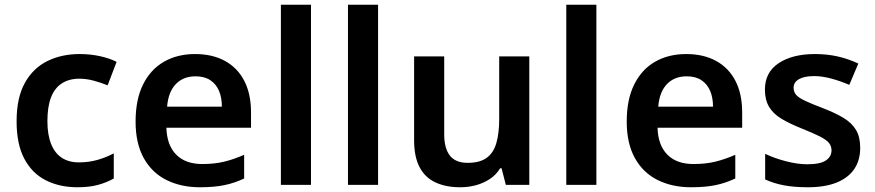

<svg xmlns="http://www.w3.org/2000/svg" viewBox="-20 -780 3692 810"><path d="M307 10Q231 10 173 -19.5Q115 -49 82.5 -110.5Q50 -172 50 -268Q50 -368 85 -430.5Q120 -493 180 -522.5Q240 -552 316 -552Q361 -552 402 -543Q443 -534 472 -519L434 -420Q407 -431 376 -439.5Q345 -448 315 -448Q271 -448 240.5 -428Q210 -408 195 -368.5Q180 -329 180 -269Q180 -212 195.5 -173Q211 -134 240.5 -114.5Q270 -95 312 -95Q355 -95 391.5 -105.5Q428 -116 460 -133V-27Q430 -10 393.5 0Q357 10 307 10Z M803 -552Q876 -552 929 -523Q982 -494 1010.5 -439Q1039 -384 1039 -306V-241H682Q684 -168 723 -128Q762 -88 834 -88Q885 -88 926 -98Q967 -108 1010 -127V-27Q970 -8 927 1Q884 10 823 10Q744 10 682.5 -20.5Q621 -51 586.5 -113Q552 -175 552 -267Q552 -360 583.5 -423.5Q615 -487 671.5 -519.5Q728 -552 803 -552ZM805 -458Q753 -458 721.5 -425Q690 -392 685 -330H916Q916 -368 904 -396.5Q892 -425 867.5 -441.5Q843 -458 805 -458Z M1292 0H1165V-760H1292Z M1575 0H1448V-760H1575Z M2213 -542V0H2114L2096 -70H2090Q2073 -42 2046 -24.5Q2019 -7 1987.5 1.5Q1956 10 1921 10Q1861 10 1817 -10.5Q1773 -31 1750 -75Q1727 -119 1727 -188V-542H1854V-214Q1854 -154 1878 -123.5Q1902 -93 1953 -93Q2004 -93 2033 -114Q2062 -135 2074 -176.5Q2086 -218 2086 -278V-542Z M2496 0H2369V-760H2496Z M2875 -552Q2948 -552 3001 -523Q3054 -494 3082.5 -439Q3111 -384 3111 -306V-241H2754Q2756 -168 2795 -128Q2834 -88 2906 -88Q2957 -88 2998 -98Q3039 -108 3082 -127V-27Q3042 -8 2999 1Q2956 10 2895 10Q2816 10 2754.5 -20.5Q2693 -51 2658.5 -113Q2624 -175 2624 -267Q2624 -360 2655.5 -423.5Q2687 -487 2743.5 -519.5Q2800 -552 2875 -552ZM2877 -458Q2825 -458 2793.5 -425Q2762 -392 2757 -330H2988Q2988 -368 2976 -396.5Q2964 -425 2939.5 -441.5Q2915 -458 2877 -458Z M3609 -156Q3609 -104 3584 -67Q3559 -30 3510 -10Q3461 10 3388 10Q3331 10 3288 2Q3245 -6 3208 -23V-131Q3248 -112 3296.5 -99.5Q3345 -87 3386 -87Q3440 -87 3464 -103Q3488 -119 3488 -146Q3488 -163 3477.5 -176.5Q3467 -190 3439.5 -204Q3412 -218 3362 -238Q3312 -258 3277.5 -278.5Q3243 -299 3225 -328.5Q3207 -358 3207 -402Q3207 -475 3265 -513.5Q3323 -552 3418 -552Q3469 -552 3513.5 -542Q3558 -532 3601 -512L3563 -422Q3526 -438 3487 -448.5Q3448 -459 3415 -459Q3373 -459 3350.5 -446Q3328 -433 3328 -410Q3328 -392 3339 -379.5Q3350 -367 3378 -354Q3406 -341 3456 -322Q3505 -303 3539.5 -282Q3574 -261 3591.5 -231.5Q3609 -202 3609 -156Z"/></svg>

Font: Noto Sans Khmer SemiBold
Style: Regular
Weight: 600
Version: Version 2.003